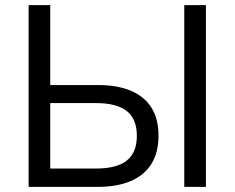

<svg xmlns="http://www.w3.org/2000/svg" viewBox="-20 -725 910 745"><path d="M91 0V-705H175V-395H361Q435 -395 487.5 -373Q540 -351 567.5 -307.5Q595 -264 595 -199Q595 -133 567.5 -89Q540 -45 487.5 -22.5Q435 0 361 0ZM175 -71H352Q433 -71 472 -102Q511 -133 511 -198Q511 -264 471.5 -294.5Q432 -325 352 -325H175ZM695 0V-705H779V0Z"/></svg>

Font: Nunito Sans 11pt
Style: Regular
Weight: 400
Version: Version 3.101;gftools[0.9.27]